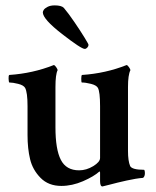

<svg xmlns="http://www.w3.org/2000/svg" viewBox="-20 -670 566 698"><path d="M135.7 -625Q135.7 -628.9 139.2 -634.3Q142.6 -639.6 152.8 -645Q163.1 -650.4 178.7 -650.4Q203.1 -650.4 211.9 -641.6Q228.5 -622.1 250.5 -589.8Q272.5 -557.6 287.1 -533.7Q301.8 -509.8 301.8 -506.8Q301.8 -502 297.4 -497.1Q293 -492.2 288.1 -492.2Q275.4 -492.2 205.6 -546.4Q135.7 -600.6 135.7 -625ZM343.8 -284.2Q343.8 -335.9 335.9 -350.6Q330.1 -360.4 310.5 -365.2Q291 -370.1 277.3 -370.1Q275.4 -371.1 275.4 -383.8Q275.4 -396.5 278.3 -397.5Q364.3 -403.3 440.4 -433.6Q444.3 -432.6 449.2 -425.3Q454.1 -418 454.1 -415Q445.3 -397.5 445.3 -353.5V-299.8V-121.1Q445.3 -85 453.1 -66.4Q460 -52.7 503.9 -52.7Q506.8 -49.8 506.8 -41Q506.8 -28.3 500 -23.4Q475.6 -21.5 440.4 -13.7Q405.3 -5.9 379.9 1Q354.5 7.8 352.5 7.8Q343.8 7.8 343.8 -11.7V-43Q342.8 -46.9 341.8 -46.9Q321.3 -28.3 281.7 -11.2Q242.2 5.9 203.1 5.9Q156.2 5.9 127.4 -23.4Q98.6 -52.7 89.4 -91.3Q80.1 -129.9 80.1 -178.7V-284.2Q80.1 -334 71.3 -350.6Q65.4 -360.4 45.9 -365.2Q26.4 -370.1 13.7 -370.1Q11.7 -372.1 11.2 -383.8Q10.7 -395.5 13.7 -397.5Q99.6 -403.3 175.8 -433.6Q179.7 -432.6 184.6 -425.3Q189.5 -418 189.5 -415Q181.6 -399.4 181.6 -353.5V-300.8V-207Q181.6 -127 201.2 -88.9Q220.7 -50.8 267.6 -50.8Q293.9 -50.8 318.8 -65.9Q343.8 -81.1 343.8 -95.7Z"/></svg>

Font: Crimson
Style: Semibold
Weight: 600
Version: Version 0.8